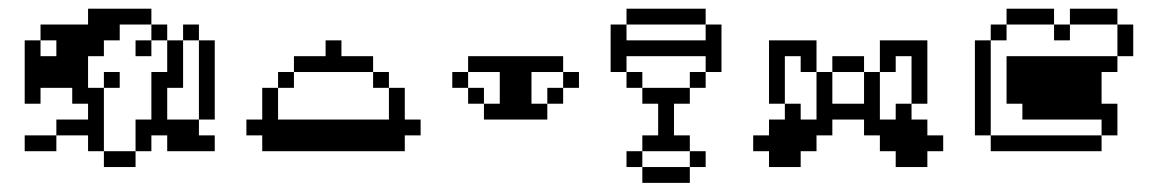

<svg xmlns="http://www.w3.org/2000/svg" viewBox="-20 -341 2611 433"><path d="M35.7 -35.7V0H107.1V-35.7ZM107.1 -71.4V-35.7H178.6V0H214.3V-142.9H178.6V-214.3H214.3V-250H250V-285.7H321.4V-321.4H178.6V-285.7H71.4V-250H107.1V-214.3H71.4V-250H35.7V-107.1H71.4V-142.9H142.9V-107.1H178.6V-71.4ZM285.7 -71.4V0H321.4V-35.7H357.1V0H464.3V-35.7H428.6V-71.4H357.1V-142.9H392.9V-250H357.1V-178.6H321.4V-71.4ZM428.6 -250V-71.4H464.3V-250ZM428.6 -250V-285.7H392.9V-250ZM357.1 -250V-285.7H321.4V-250ZM214.3 -178.6V-142.9H250V-178.6ZM214.3 0V35.7H285.7V0ZM285.7 -250V-214.3H321.4V-250Z M571.4 -35.7V0H892.9V-35.7H928.6V-71.4H892.9V-142.9H857.1V-71.4H607.1V-142.9H571.4V-71.4H535.7V-35.7ZM607.1 -178.6V-142.9H642.9V-178.6ZM642.9 -214.3V-178.6H821.4V-214.3H750V-250H714.3V-214.3ZM821.4 -178.6V-142.9H857.1V-178.6Z M1250 -178.6V-214.3H1035.7V-178.6H1107.1V-107.1H1071.4V-71.4H1214.3V-107.1H1178.6V-178.6ZM1250 -178.6V-142.9H1285.7V-178.6ZM1000 -178.6V-142.9H1035.7V-178.6ZM1035.7 -142.9V-107.1H1071.4V-142.9ZM1214.3 -142.9V-107.1H1250V-142.9Z M1428.6 35.7V0H1392.9V35.7ZM1428.6 35.7V71.4H1535.7V35.7ZM1428.6 -35.7V0H1535.7V-35.7H1500V-107.1H1535.7V-142.9H1428.6V-107.1H1464.3V-35.7ZM1535.7 0V35.7H1571.4V0ZM1428.6 -142.9V-178.6H1392.9V-142.9ZM1392.9 -178.6V-214.3H1571.4V-178.6H1607.1V-285.7H1571.4V-250H1392.9V-285.7H1357.1V-178.6ZM1535.7 -178.6V-142.9H1571.4V-178.6ZM1571.4 -285.7V-321.4H1392.9V-285.7Z M1857.1 -214.3V-178.6H1928.6V-214.3ZM1821.4 -178.6V-250H1714.3V-107.1H1750V-214.3H1785.7V-178.6ZM1821.4 -178.6V-71.4H1785.7V-107.1H1750V-71.4H1714.3V-35.7H1678.6V0H1714.3V35.7H1785.7V0H1821.4V-35.7H1857.1V-71.4H1928.6V-35.7H1964.3V0H2000V35.7H2071.4V0H2107.1V-35.7H2071.4V-71.4H2035.7V-107.1H2000V-71.4H1964.3V-178.6H1928.6V-107.1H1857.1V-178.6ZM2071.4 -250H1964.3V-178.6H2000V-214.3H2035.7V-107.1H2071.4Z M2464.3 -35.7H2214.3V0H2464.3ZM2464.3 -71.4V-35.7H2500V-107.1H2464.3V-178.6H2500V-214.3H2250V-107.1H2285.7V-71.4ZM2214.3 -35.7V-250H2178.6V-35.7ZM2214.3 -285.7V-250H2250V-285.7ZM2250 -321.4V-285.7H2357.1V-321.4ZM2357.1 -285.7V-250H2392.9V-285.7ZM2392.9 -321.4V-285.7H2500V-321.4ZM2500 -285.7V-214.3H2535.7V-285.7Z"/></svg>

Font: Gossip Icons Low Pixel
Style: Regular
Weight: 500
Designer: Deborah Khodanovich
Version: Version 1.001;Glyphs 3.3.1 (3343)